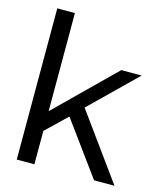

<svg xmlns="http://www.w3.org/2000/svg" viewBox="-108 -792 741 873"><g transform="rotate(15 263.0 -356.0)"><path d="M513.2 0H417L233.9 -251L136.2 -157.2V0H53.2V-711.9H136.2V-250L407.2 -516.1H502.9L290 -308.1Z"/></g></svg>

Font: Creato Display
Style: Regular
Weight: 400
Version: Version 1.000